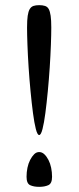

<svg xmlns="http://www.w3.org/2000/svg" viewBox="-20 -710 305 745"><path d="M132 -186Q125 -186 119 -209.5Q113 -233 108 -271Q103 -309 98.5 -356Q94 -403 91 -449Q88 -495 86.5 -536Q85 -577 85 -603Q85 -632 87.5 -649Q90 -666 95.5 -675Q101 -684 110 -687Q119 -690 132 -690Q145 -690 154.5 -687Q164 -684 169 -675Q174 -666 176.5 -649Q179 -632 179 -603Q179 -577 177.5 -536Q176 -495 173 -449Q170 -403 165.5 -356Q161 -309 156 -271Q151 -233 145 -209.5Q139 -186 132 -186ZM132 -120Q143 -120 152 -111.5Q161 -103 168 -89.5Q175 -76 178.5 -59Q182 -42 182 -24Q182 2 167.5 8.5Q153 15 132 15Q111 15 97 8.5Q83 2 83 -24Q83 -42 86.5 -59Q90 -76 97 -89.5Q104 -103 112.5 -111.5Q121 -120 132 -120Z"/></svg>

Font: Combo
Style: Regular
Weight: 400
Designer: Eduardo Rodriguez Tunni
Foundry: Eduardo Rodriguez Tunni
Version: Version 1.001